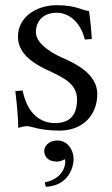

<svg xmlns="http://www.w3.org/2000/svg" viewBox="-20 -490 432 738"><path d="M201 50C165 50 150 74 150 90C150 106 159 131 200 131C208 131 218 128 229 122C230 125 231 128 231 132C231 138 228 196 152 211L156 228C246 224 263 148 263 122C263 87 240 50 201 50ZM322 -448C297 -448 278 -470 197 -470C127 -470 49 -430 49 -348C49 -275 127 -237 168 -218C233 -188 276 -164 276 -107C276 -49 250 -17 191 -17C135 -17 85 -53 67 -142L39 -140C47 -72 50 -28 50 1C64 -1 71 -5 83 -5C102 -5 132 12 209 12C298 12 354 -47 354 -129C354 -208 264 -249 215 -270C191 -281 118 -318 118 -366C118 -409 146 -441 198 -441C247 -441 291 -402 306 -338L333 -340C331 -373 328 -407 322 -448Z"/></svg>

Font: Linux Libertine O C
Style: Regular
Weight: 400
Designer: Philipp H. Poll
Foundry: Philipp H. Poll
Version: Version 4.0.3